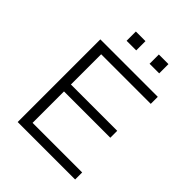

<svg xmlns="http://www.w3.org/2000/svg" viewBox="-245 -1024 1158 1158"><g transform="rotate(45 334.0 -445.0)"><path d="M111 0V-705H601V-645H178V-387H573V-328H178V-60H601V0ZM425 -811V-890H507V-811ZM229 -811V-890H311V-811Z"/></g></svg>

Font: Nunito Sans 10pt SemiExpanded Light
Style: Regular
Weight: 300
Width: 6
Designer: Vernon Adams
Foundry: Vernon Adams
Version: Version 3.101;gftools[0.9.27]